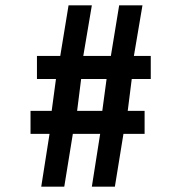

<svg xmlns="http://www.w3.org/2000/svg" viewBox="-20 -697 686 717"><path d="M205 -488 236 -677H323L291 -488H394L425 -677H512L480 -488H543V-402H472L457 -283H520V-197H441L409 0H323L354 -197H252L220 0H134L165 -197H94V-283H173L189 -402H118V-488ZM378 -402H283L268 -283H362Z"/></svg>

Font: CAT Schmalfette Thannhaeuser
Style: Regular
Weight: 700
Designer: Peter Wiegel nach Herbert Thanhaeuser 1939/40
Foundry: CAT-Fonts, Peter Wiegel
Version: Version 1.000